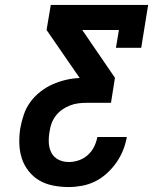

<svg xmlns="http://www.w3.org/2000/svg" viewBox="-20 -755 640 775"><path d="M257 0Q225 0 194.5 -6Q164 -12 139 -26.5Q114 -41 95.5 -64.5Q77 -88 68 -116Q59 -144 58 -175.5Q57 -207 62 -238Q67 -265 76 -292Q85 -319 102 -342.5Q119 -366 142.5 -384.5Q166 -403 192 -414.5Q218 -426 245.5 -432.5Q273 -439 301 -440V-441L168 -634L185 -735H578L550 -562H448L460 -634H312L444 -441L428 -340H331Q314 -340 297 -338Q280 -336 263 -329.5Q246 -323 231 -312.5Q216 -302 205 -287.5Q194 -273 188 -256.5Q182 -240 180 -223Q176 -201 177 -179Q178 -157 187.5 -138.5Q197 -120 216 -110.5Q235 -101 257 -101Q277 -101 297 -107.5Q317 -114 333.5 -128.5Q350 -143 359.5 -162Q369 -181 373 -202H492Q487 -174 476.5 -148Q466 -122 449.5 -98.5Q433 -75 411 -55Q389 -35 363.5 -22.5Q338 -10 310.5 -5Q283 0 257 0Z"/></svg>

Font: Iosevka Etoile Oblique
Style: Bold
Weight: 700
Italic angle: -9°
Designer: Belleve Invis
Foundry: Belleve Invis
Version: Version 15.5.2; ttfautohint (v1.8.4)